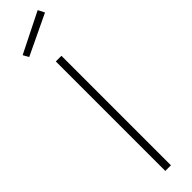

<svg xmlns="http://www.w3.org/2000/svg" viewBox="-321 -895 868 868"><g transform="rotate(-45 113.0 -461.0)"><path d="M95 0V-700H131V0ZM9 -826 201 -922 217 -891 24 -799Z"/></g></svg>

Font: TypoPRO Titillium Maps
Style: 1 wt
Weight: 100
Designer: Campivisivi
Foundry: Accademia di Belle Arti di Urbino and students of MA course of Visual design
Version: Version 001.001